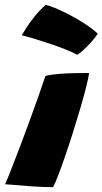

<svg xmlns="http://www.w3.org/2000/svg" viewBox="-66 -755 414 776"><path d="M148.5 1.5Q110.5 1.5 59.8 -2Q9 -5.5 -45.5 -10.5Q-39 -24 -23.8 -62.5Q-8.5 -101 11.5 -153.5Q31.5 -206 52 -262.2Q72.5 -318.5 90 -367.8Q107.5 -417 117.5 -448Q140.5 -454 174.5 -456.5Q208.5 -459 241.5 -459.5Q274.5 -460 294 -460Q292 -442.5 283 -406.2Q274 -370 260.2 -323Q246.5 -276 230.8 -225.8Q215 -175.5 199.2 -129.5Q183.5 -83.5 170.2 -48.8Q157 -14 148.5 1.5ZM118.5 -735Q130 -733.5 156.2 -722.8Q182.5 -712 214.8 -695.2Q247 -678.5 277.5 -658.5Q308 -638.5 329 -619Q318.5 -602 301.2 -583.2Q284 -564.5 268.5 -550.5Q253 -536.5 246 -533.5Q229.5 -543 201.5 -554.2Q173.5 -565.5 141 -576.5Q108.5 -587.5 77.2 -597Q46 -606.5 22 -612.5Q25.5 -619 39 -640.2Q52.5 -661.5 73.2 -687.8Q94 -714 118.5 -735Z"/></svg>

Font: Grandstander Black
Style: Italic
Weight: 900
Italic angle: -15°
Designer: Tyler Finck
Foundry: Etcetera Type Co
Version: Version 1.200; ttfautohint (v1.8.3)